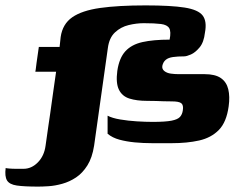

<svg xmlns="http://www.w3.org/2000/svg" viewBox="-51 -526 900 712"><path d="M-30 97Q-28 98 -16.5 99Q-5 100 10.5 100Q26 100 36 100Q66 100 89.5 76Q113 52 118 14Q124 -29 128 -56.5Q132 -84 135 -104Q138 -124 140.5 -143.5Q143 -163 147 -190Q151 -217 157 -260Q152 -260 135 -260Q118 -260 101.5 -260Q85 -260 80 -260Q81 -263 81.5 -268.5Q82 -274 84.5 -292.5Q87 -311 93 -352Q98 -352 114.5 -352Q131 -352 148 -352Q165 -352 170 -352L174 -389Q181 -437 217 -462Q253 -487 320.5 -496.5Q388 -506 489 -506Q583 -506 633.5 -498Q684 -490 700.5 -468.5Q717 -447 709 -405Q705 -369 689 -350Q673 -331 657 -324Q641 -317 632 -317Q608 -317 590.5 -314.5Q573 -312 563.5 -304Q554 -296 551 -282Q549 -270 558.5 -262.5Q568 -255 582.5 -253Q597 -251 612 -251Q640 -251 666 -251Q692 -251 708 -251Q747 -251 768 -236.5Q789 -222 795.5 -195Q802 -168 797 -132Q789 -73 760.5 -44Q732 -15 687.5 -5Q643 5 585 5Q549 5 514.5 5Q480 5 449 2Q418 -1 392 -8Q366 -15 348 -30V-97Q365 -88 394.5 -83Q424 -78 456.5 -76Q489 -74 515 -74Q562 -74 585 -78.5Q608 -83 616.5 -92.5Q625 -102 627 -117Q630 -136 621.5 -143Q613 -150 587 -150Q568 -150 554.5 -150.5Q541 -151 528 -151.5Q515 -152 494 -152Q456 -152 429 -160.5Q402 -169 390 -193.5Q378 -218 384 -263Q391 -311 414 -336Q437 -361 477.5 -370Q518 -379 578 -379Q584 -409 576.5 -421.5Q569 -434 546 -437Q523 -440 482 -440Q455 -440 426 -433Q397 -426 375.5 -406Q354 -386 349 -348L298 14Q291 59 273 87.5Q255 116 231 132Q207 148 180 155.5Q153 163 129.5 164.5Q106 166 91 166Q39 166 11.5 162Q-16 158 -25 143Q-34 128 -30 97Z"/></svg>

Font: Genos ExtraBold
Style: Italic
Weight: 800
Italic angle: -8°
Version: Version 1.010